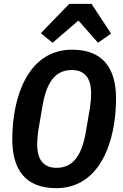

<svg xmlns="http://www.w3.org/2000/svg" viewBox="-20 -969 640 1001"><path d="M341 -949 193 -796 254 -746 389 -862 491 -746 559 -794 457 -949ZM273 12C504 12 585 -236 585 -455C585 -615 515 -710 356 -710C125 -710 44 -462 44 -243C44 -83 114 12 273 12ZM275 -94C205 -94 174 -139 174 -215C174 -240 176 -264 180 -291L200 -408C220 -532 263 -604 354 -604C424 -604 455 -559 455 -483C455 -458 453 -434 449 -407L429 -290C409 -166 366 -94 275 -94Z"/></svg>

Font: IBM Plex Mono SmBld
Style: Italic
Weight: 600
Italic angle: -9.5°
Monospace: yes
Designer: Mike Abbink, Paul van der Laan, Pieter van Rosmalen
Foundry: Bold Monday
Version: Version 2.004